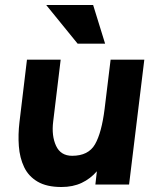

<svg xmlns="http://www.w3.org/2000/svg" viewBox="-20 -739 609 769"><path d="M353 -719 401 -564H291L165 -719ZM193 -252Q186 -195 204.5 -155Q223 -115 269 -115Q334 -115 360.5 -161Q387 -207 399 -303L423 -500H558L497 0H362L368 -53Q342 -23 307 -6.5Q272 10 226 10Q167 10 130.5 -11.5Q94 -33 76.5 -70Q59 -107 55.5 -153.5Q52 -200 58 -250L88 -500H223Z"/></svg>

Font: Haskoy ExtraBold
Style: Italic
Weight: 800
Designer: Ertekin Erdin
Foundry: Ertekin Erdin
Version: Version 2.000; ttfautohint (v1.8.4.7-5d5b)